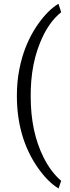

<svg xmlns="http://www.w3.org/2000/svg" viewBox="-20 -812 382 1050"><path d="M72.3 -288.6Q72.3 -325.2 75.4 -360.6Q78.6 -396 85.2 -430.4Q91.8 -464.8 101.6 -498.5Q130.9 -598.6 188.5 -680.7Q242.7 -757.3 299.8 -791.5L314.5 -745.1Q244.1 -689.5 199.2 -578.6Q183.6 -540.5 172.9 -499.8Q162.1 -459 156 -415Q149.9 -371.1 148.4 -324.2L147.9 -282.7Q147.9 -92.3 217.8 47.9Q258.3 128.9 314.5 176.8L300.3 218.8Q240.7 182.6 186 104Q72.3 -60.1 72.3 -288.6Z"/></svg>

Font: Vazir Light UI
Style: Light-UI
Weight: 300
Designer: Saber Rastikerdar
Foundry: Saber Rastikerdar
Version: Version 30.0.0